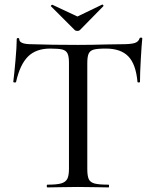

<svg xmlns="http://www.w3.org/2000/svg" viewBox="-20 -818 677 838"><path d="M50 -460Q50 -458 44 -458Q38 -458 38 -461Q42 -492 47.5 -553.5Q53 -615 53 -647Q53 -652 58.5 -652Q64 -652 64 -647Q64 -625 118 -625Q205 -622 320 -622Q379 -622 445 -624L513 -625Q550 -625 567 -630Q584 -635 589 -650Q590 -654 595.5 -654Q601 -654 601 -650Q598 -621 594.5 -559.5Q591 -498 591 -461Q591 -458 585.5 -458Q580 -458 580 -461Q573 -538 540 -572Q507 -606 442 -606Q405 -606 389 -601.5Q373 -597 367 -584Q361 -571 361 -542V-81Q361 -50 367.5 -36Q374 -22 393 -17Q412 -12 454 -12Q456 -12 456 -6Q456 0 454 0Q419 0 399 -1L320 -2L243 -1Q222 0 187 0Q184 0 184 -6Q184 -12 187 -12Q228 -12 247 -17.5Q266 -23 273.5 -37Q281 -51 281 -81V-544Q281 -572 274.5 -585Q268 -598 251.5 -602Q235 -606 199 -606Q137 -606 102 -571Q67 -536 50 -460ZM203 -790Q202 -790 202 -790.5Q202 -791 202 -791Q202 -793 204.5 -795.5Q207 -798 209 -797L318 -746L426 -798Q428 -799 430.5 -795.5Q433 -792 431 -791L329 -687Q325 -683 318 -683Q310 -683 306 -687Z"/></svg>

Font: Cormorant Infant Medium
Style: Regular
Weight: 500
Designer: Christian Thalmann (Catharsis Fonts)
Version: Version 3.000